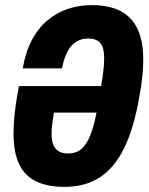

<svg xmlns="http://www.w3.org/2000/svg" viewBox="-20 -720 583 752"><path d="M233 12Q167 12 122.5 -9Q78 -30 55.5 -76Q33 -122 33 -198Q33 -229 36.5 -265.5Q40 -302 47 -343L54 -383H376Q382 -417 385 -444.5Q388 -472 388 -491Q388 -520 381.5 -536.5Q375 -553 361.5 -561Q348 -569 325 -569Q306 -569 290 -562.5Q274 -556 261 -542Q248 -528 238.5 -506Q229 -484 223 -452H69Q80 -516 104.5 -562.5Q129 -609 165 -639.5Q201 -670 245 -685Q289 -700 339 -700Q407 -700 451.5 -677Q496 -654 518.5 -607Q541 -560 541 -486Q541 -455 537.5 -419.5Q534 -384 526 -343Q505 -219 466.5 -140.5Q428 -62 370.5 -25Q313 12 233 12ZM247 -119Q279 -119 299.5 -137Q320 -155 334 -191Q348 -227 358 -279H191Q187 -254 184.5 -234Q182 -214 182 -196Q182 -170 189 -153Q196 -136 210 -127.5Q224 -119 247 -119Z"/></svg>

Font: Archivo ExtraCondensed ExtraBold
Style: Italic
Weight: 800
Width: 2
Italic angle: -10°
Designer: Hector Gatti
Foundry: Omnibus-Type
Version: Version 2.001